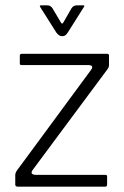

<svg xmlns="http://www.w3.org/2000/svg" viewBox="-20 -700 464 717"><path d="M114 -47H373Q381 -47 380 -40V-11Q380 -3 373 -3H46Q37 -3 37 -11V-46Q37 -54 43 -63L320 -439Q332 -456 311 -457H61Q55 -457 54 -461V-492Q54 -499 61 -499H380Q387 -499 387 -493V-456Q387 -449 381 -441L104 -68Q88 -48 114 -47ZM190 -579 130 -674Q126 -680 134 -680H157Q169 -680 176 -669L208 -615Q212 -609 216 -615L247 -669Q254 -680 267 -680H291Q297 -680 294 -675L234 -580Q225 -565 215 -565H211Q200 -565 190 -579Z"/></svg>

Font: Vivano Light
Style: Regular
Weight: 300
Designer: Joe Prince, Josias Burgherr
Version: Version 2.064;September 19, 2022;FontCreator 14.0.0.2877 64-